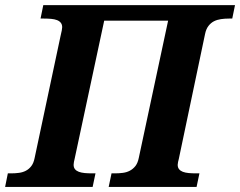

<svg xmlns="http://www.w3.org/2000/svg" viewBox="-43 -734 943 754"><path d="M879.9 -713.9 869.1 -661.1H856Q839.8 -661.1 824.7 -658.9Q809.6 -656.7 797.1 -650.4Q784.7 -644 775.4 -631.8Q766.1 -619.6 762.2 -600.1L659.2 -109.9Q657.7 -104.5 656.2 -97.7Q654.8 -90.8 654.8 -86.9Q654.8 -76.2 660.2 -69.6Q665.5 -63 675 -59.3Q684.6 -55.7 698 -54.4Q711.4 -53.2 727.1 -53.2H740.2L729 0H383.8L395 -53.2H408.2Q424.3 -53.2 439.5 -55.2Q454.6 -57.1 467 -63.7Q479.5 -70.3 488.8 -82Q498 -93.8 502 -113.8L617.2 -652.8H366.2L250 -109.9Q248.5 -104.5 247.3 -97.7Q246.1 -90.8 246.1 -86.9Q246.1 -76.2 251.5 -69.6Q256.8 -63 266.6 -59.3Q276.4 -55.7 289.8 -54.4Q303.2 -53.2 318.8 -53.2H332L320.8 0H-22.9L-12.2 -53.2H1Q16.6 -53.2 31.5 -55.2Q46.4 -57.1 58.6 -63.5Q70.8 -69.8 79.8 -81.5Q88.9 -93.3 92.8 -112.8L194.8 -592.8Q201.2 -618.7 201.2 -627Q201.2 -637.7 195.8 -644.5Q190.4 -651.4 180.9 -655Q171.4 -658.7 158 -659.9Q144.5 -661.1 128.9 -661.1H116.2L127 -713.9Z"/></svg>

Font: Droid Serif
Style: Bold Italic
Weight: 700
Italic angle: -12°
Designer: Monotype Design team
Foundry: Monotype Imaging Inc.
Version: Version 1.03